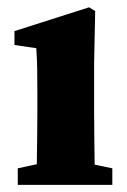

<svg xmlns="http://www.w3.org/2000/svg" viewBox="-20 -519 356 539"><path d="M81.9 0Q82.9 -23 83.4 -60.5Q83.9 -98 84.4 -138.6Q84.9 -179.2 84.9 -210.3V-257.4Q84.9 -298.5 84.4 -326.1Q83.9 -353.6 81.9 -383.7L20.6 -392.7V-431.7L230.1 -498.5L247.2 -487.8L244.2 -342.7V-210.3Q244.2 -179.2 244.7 -138.6Q245.2 -98 245.7 -60.5Q246.2 -23 247.2 0ZM29.9 0V-46.5L122.6 -66.5H198.2L295.3 -46.5V0Z"/></svg>

Font: Adobe Variable Font Prototype
Style: Regular
Weight: 389
Designer: Frank Grießhammer
Foundry: Adobe
Version: Version 1.004;hotconv 1.0.113;makeotfexe 2.5.65598